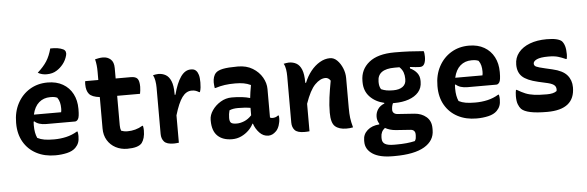

<svg xmlns="http://www.w3.org/2000/svg" viewBox="-60 -1027 4549 1489"><g transform="rotate(-5 2215.0 -282.0)"><path d="M325 -553Q394 -553 443.5 -524.5Q493 -496 519.5 -445.5Q546 -395 546 -329V-324Q546 -266 535.5 -249.5Q525 -233 511 -233H287Q227 -233 196 -262L191 -259Q190 -247 190 -234V-229Q190 -171 208 -132Q233 -119 263 -114Q293 -109 337 -109Q387 -109 432.5 -119.5Q478 -130 518 -154H524Q526 -145 527 -136Q528 -127 528 -118Q528 -87 520 -66.5Q512 -46 495 -29Q471 -5 428 5Q385 15 336 15Q253 15 189.5 -18.5Q126 -52 90.5 -113.5Q55 -175 55 -258V-263Q55 -348 90 -413.5Q125 -479 186 -516Q247 -553 325 -553ZM335 -438Q284 -438 248 -407Q212 -376 198 -314H410Q412 -321 412.5 -329.5Q413 -338 413 -345Q413 -369 408 -390Q403 -411 390 -429Q378 -434 367 -436Q356 -438 335 -438ZM369 -814Q432 -816 469 -798Q483 -791 487 -778Q491 -765 487 -751Q477 -713 454 -684Q431 -655 403 -638Q371 -617 324 -617Q286 -617 256 -635Q303 -677 328.5 -717Q354 -757 369 -814Z M1033 -154Q1035 -145 1036 -136Q1037 -127 1037 -119Q1037 -85 1030 -61Q1023 -37 1011 -21Q983 13 897 13Q847 13 806.5 -8.5Q766 -30 742.5 -69Q719 -108 719 -160V-405Q658 -412 636.5 -438Q615 -464 615 -513Q615 -520 615.5 -527Q616 -534 617 -538H719V-604Q719 -629 716.5 -652.5Q714 -676 708 -700Q724 -704 739 -706.5Q754 -709 770 -709Q805 -709 829.5 -687.5Q854 -666 854 -619V-538H972Q1010 -538 1024 -520Q1038 -502 1038 -458Q1038 -443 1036 -428.5Q1034 -414 1032 -403H854V-174Q854 -148 861 -131Q872 -127 883 -124.5Q894 -122 911 -122Q941 -122 971 -130Q1001 -138 1027 -154Z M1299 1Q1287 2 1278.5 3Q1270 4 1260 4Q1205 4 1184.5 -19Q1164 -42 1164 -79V-441Q1164 -467 1159.5 -493.5Q1155 -520 1145 -538Q1155 -540 1165.5 -542Q1176 -544 1186 -544Q1218 -544 1243.5 -529.5Q1269 -515 1284 -479.5Q1299 -444 1299 -382V-372H1305Q1328 -461 1361.5 -509Q1395 -557 1440 -557Q1454 -557 1464 -554Q1474 -551 1482 -542Q1493 -531 1499.5 -509.5Q1506 -488 1506 -450Q1506 -430 1504 -411.5Q1502 -393 1496 -376H1490Q1477 -384 1464.5 -388.5Q1452 -393 1433 -393Q1390 -393 1358.5 -350Q1327 -307 1299 -212Z M2020 -354V-132Q2028 -127 2040 -127Q2051 -127 2062 -130.5Q2073 -134 2083 -142H2089Q2090 -136 2090.5 -132Q2091 -128 2091 -120Q2091 -92 2081.5 -64.5Q2072 -37 2057 -22Q2041 -6 2026 0.5Q2011 7 1996 7Q1956 7 1926.5 -24.5Q1897 -56 1884 -96H1880Q1868 -70 1843 -45.5Q1818 -21 1785 -5.5Q1752 10 1714 10Q1641 10 1600.5 -29Q1560 -68 1560 -147V-154Q1560 -191 1585 -227.5Q1610 -264 1650.5 -288.5Q1691 -313 1738 -313Q1824 -313 1880 -296Q1882 -318 1886 -342.5Q1890 -367 1895 -396Q1867 -409 1839 -414Q1811 -419 1773 -419Q1728 -419 1692.5 -414Q1657 -409 1619 -397H1613Q1612 -406 1610.5 -417.5Q1609 -429 1609 -441Q1609 -463 1615 -482.5Q1621 -502 1634 -515Q1651 -532 1690 -540Q1729 -548 1805 -548Q1873 -548 1921 -518.5Q1969 -489 1994.5 -444.5Q2020 -400 2020 -354ZM1704 -155Q1704 -128 1715.5 -118Q1727 -108 1760 -108Q1787 -108 1818 -120.5Q1849 -133 1876 -162V-220Q1850 -224 1825.5 -225.5Q1801 -227 1779 -227Q1739 -227 1712 -215Q1708 -200 1706 -186Q1704 -172 1704 -157Z M2316 1Q2305 2 2296.5 2.5Q2288 3 2277 3Q2222 3 2201.5 -19.5Q2181 -42 2181 -79V-441Q2181 -467 2177 -493.5Q2173 -520 2162 -538Q2173 -540 2183 -542Q2193 -544 2203 -544Q2236 -544 2261.5 -529.5Q2287 -515 2301.5 -479.5Q2316 -444 2316 -382V-376H2322Q2342 -426 2373 -465Q2404 -504 2443 -527Q2482 -550 2523 -550Q2554 -550 2579 -525Q2604 -500 2619.5 -462.5Q2635 -425 2635 -386V-154Q2635 -108 2639 -75.5Q2643 -43 2655 0Q2642 3 2629.5 4Q2617 5 2603 5Q2546 5 2515.5 -22Q2485 -49 2485 -129Q2485 -187 2493 -247Q2501 -307 2514 -376Q2498 -400 2475 -400Q2434 -400 2393 -358.5Q2352 -317 2316 -213Z M2844 -65Q2844 -97 2861.5 -123.5Q2879 -150 2913 -163V-168Q2844 -184 2801.5 -229Q2759 -274 2759 -343V-352Q2759 -441 2827 -496Q2895 -551 3026 -551Q3090 -551 3142 -548.5Q3194 -546 3252 -541Q3255 -534 3256.5 -522.5Q3258 -511 3258 -497Q3258 -463 3247.5 -442Q3237 -421 3212 -421Q3197 -421 3179 -423Q3161 -425 3135 -428V-417Q3170 -400 3189 -375Q3208 -350 3208 -316V-306Q3208 -259 3180 -226.5Q3152 -194 3103 -177Q3054 -160 2992 -160Q2986 -160 2980 -160Q2969 -138 2969 -108Q2969 -94 2978.5 -84.5Q2988 -75 3006 -73L3138 -64Q3194 -60 3231 -28Q3268 4 3268 60V75Q3268 157 3189.5 203.5Q3111 250 2957 250H2943Q2840 250 2786 214Q2732 178 2732 119V107Q2732 61 2767 30Q2802 -1 2860 -5V-11Q2844 -36 2844 -65ZM2897 -276Q2917 -267 2938.5 -263Q2960 -259 2991 -259Q3038 -259 3064.5 -278.5Q3091 -298 3091 -333V-344Q3091 -366 3083.5 -389Q3076 -412 3054 -433Q3036 -433 3016 -433Q2883 -433 2883 -337V-329Q2883 -316 2886 -302.5Q2889 -289 2897 -276ZM2960 162H2978Q3022 162 3057 158.5Q3092 155 3123 148Q3130 138 3132 127.5Q3134 117 3134 106V96Q3134 79 3124.5 69Q3115 59 3097 58L2983 50Q2936 46 2901 26Q2868 51 2868 95V105Q2868 136 2890.5 149Q2913 162 2960 162Z M3605 -553Q3674 -553 3723.5 -524.5Q3773 -496 3799.5 -445.5Q3826 -395 3826 -329V-324Q3826 -266 3815.5 -249.5Q3805 -233 3791 -233H3567Q3507 -233 3476 -262L3471 -259Q3470 -247 3470 -234V-229Q3470 -171 3488 -132Q3513 -119 3543 -114Q3573 -109 3617 -109Q3667 -109 3712.5 -119.5Q3758 -130 3798 -154H3804Q3806 -145 3807 -136Q3808 -127 3808 -118Q3808 -87 3800 -66.5Q3792 -46 3775 -29Q3751 -5 3708 5Q3665 15 3616 15Q3533 15 3469.5 -18.5Q3406 -52 3370.5 -113.5Q3335 -175 3335 -258V-263Q3335 -348 3370 -413.5Q3405 -479 3466 -516Q3527 -553 3605 -553ZM3615 -438Q3564 -438 3528 -407Q3492 -376 3478 -314H3690Q3692 -321 3692.5 -329.5Q3693 -338 3693 -345Q3693 -369 3688 -390Q3683 -411 3670 -429Q3658 -434 3647 -436Q3636 -438 3615 -438Z M4175 -124Q4201 -124 4220 -128.5Q4239 -133 4252 -143Q4257 -168 4244 -184Q4231 -200 4190 -210L4115 -227Q4029 -247 3993.5 -280.5Q3958 -314 3958 -374Q3958 -428 3990 -467.5Q4022 -507 4078.5 -528.5Q4135 -550 4210 -550Q4257 -550 4285.5 -543Q4314 -536 4327 -524Q4341 -509 4348.5 -484Q4356 -459 4356 -420Q4356 -411 4355 -402Q4354 -393 4352 -384H4346Q4315 -398 4286.5 -406.5Q4258 -415 4211 -415Q4150 -415 4122 -402Q4094 -389 4094 -370Q4094 -354 4110 -346Q4126 -338 4179 -326L4235 -313Q4314 -295 4347.5 -256Q4381 -217 4381 -161Q4381 12 4166 12Q4084 12 4035 1.5Q3986 -9 3965 -30Q3952 -44 3943 -67.5Q3934 -91 3934 -131Q3934 -147 3935.5 -158Q3937 -169 3939 -179H3945Q3980 -158 4009.5 -146Q4039 -134 4077 -129Q4115 -124 4175 -124Z"/></g></svg>

Font: Recursive Sn Csl St
Style: Bold
Weight: 700
Version: Version 1.079;hotconv 1.0.112;makeotfexe 2.5.65598; ttfautoh